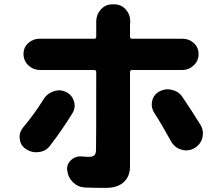

<svg xmlns="http://www.w3.org/2000/svg" viewBox="-20 -831 1040 905"><path d="M185.5 -363.3Q202.1 -390.6 232.4 -400.4Q245.1 -405.3 257.8 -405.3Q274.4 -405.3 291 -397.5Q319.3 -383.8 328.1 -354.5Q332 -343.8 332 -334Q332 -315.4 322.3 -298.8Q272.5 -217.8 216.8 -145.5Q197.3 -118.2 163.1 -114.3Q156.2 -113.3 150.4 -113.3Q124 -113.3 101.6 -128.9Q76.2 -145.5 73.2 -176.8Q72.3 -180.7 72.3 -185.5Q72.3 -210.9 89.8 -231.4Q142.6 -293.9 185.5 -363.3ZM808.6 -501H602.5Q592.8 -501 592.8 -491.2V-46.9Q592.8 0 563.5 27.3Q534.2 54.7 477.5 54.7Q422.9 54.7 378.9 52.7Q346.7 50.8 323.2 27.3Q299.8 3.9 296.9 -28.3Q295.9 -32.2 295.9 -35.2Q295.9 -58.6 314.5 -76.2Q333 -93.8 357.4 -93.8Q360.4 -93.8 363.3 -93.8Q382.8 -91.8 398.4 -91.8Q417 -91.8 424.8 -99.1Q432.6 -106.4 432.6 -126Q433.6 -153.3 433.6 -491.2Q433.6 -501 423.8 -501H194.3Q182.6 -501 169.9 -501Q169.9 -501 168.9 -501Q137.7 -501 114.3 -522.5Q90.8 -544.9 90.8 -576.2Q90.8 -608.4 114.3 -628.9Q136.7 -648.4 166 -648.4Q168 -648.4 169.9 -648.4Q183.6 -648.4 194.3 -648.4H423.8Q433.6 -648.4 433.6 -658.2V-714.8V-730.5Q433.6 -761.7 455.1 -786.1Q476.6 -810.5 509.8 -810.5H518.6Q551.8 -810.5 573.2 -786.1Q593.8 -762.7 593.8 -732.4Q593.8 -729.5 593.8 -726.6Q592.8 -719.7 592.8 -713.9V-658.2Q592.8 -648.4 602.5 -648.4H807.6Q821.3 -648.4 836.9 -648.4Q838.9 -648.4 840.8 -648.4Q870.1 -648.4 892.6 -628.9Q916 -607.4 916 -576.2Q916 -543.9 892.6 -522.5Q870.1 -501 838.9 -501Q837.9 -501 836.9 -501Q822.3 -501 808.6 -501ZM706.1 -300.8Q695.3 -318.4 695.3 -338.9Q695.3 -346.7 697.3 -355.5Q704.1 -384.8 730.5 -399.4Q750 -410.2 770.5 -410.2Q780.3 -410.2 790 -407.2Q822.3 -400.4 839.8 -374Q881.8 -312.5 925.8 -241.2Q936.5 -222.7 936.5 -202.1Q936.5 -191.4 933.6 -180.7Q924.8 -148.4 894.5 -131.8Q877 -122.1 857.4 -122.1Q845.7 -122.1 834 -126Q802.7 -135.7 786.1 -165Q745.1 -240.2 706.1 -300.8Z"/></svg>

Font: Gen Jyuu GothicX Heavy
Style: Bold
Weight: 900
Designer: [Source Han Sans]
Ryoko NISHIZUKA  (kana & ideographs); Paul D. Hunt (Latin, Greek & Cyrillic); Wenlong ZHANG  (bopomofo
Version: Version 1.002.20150607